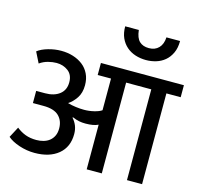

<svg xmlns="http://www.w3.org/2000/svg" viewBox="-123 -1012 1182 1142"><g transform="rotate(15 468.5 -440.5)"><path d="M847 -881Q847 -838 832.5 -807Q818 -776 794.5 -756.5Q771 -737 741 -728Q711 -719 680 -719Q645 -719 614 -729Q583 -739 559.5 -759.5Q536 -780 522.5 -810Q509 -840 509 -881H593Q598 -833 619.5 -812.5Q641 -792 678 -792Q716 -792 738.5 -815.5Q761 -839 763 -881ZM36 -600Q60 -619 100.5 -630.5Q141 -642 180 -642Q219 -642 253 -631.5Q287 -621 313 -601Q339 -581 354 -550.5Q369 -520 369 -480Q369 -433 347.5 -401Q326 -369 299 -352Q323 -345 350 -341.5Q377 -338 401 -338Q432 -338 462.5 -345.5Q493 -353 508 -364V-559H426V-633H937V-559H849V0H756V-559H601V0H508V-275Q480 -261 430 -261Q409 -261 391 -264.5Q373 -268 349 -278L347 -275Q364 -256 373 -233.5Q382 -211 382 -183Q382 -103 328 -58.5Q274 -14 182 -14Q134 -14 87.5 -29.5Q41 -45 15 -68L50 -134Q76 -113 105.5 -102Q135 -91 173 -91Q196 -91 217 -97Q238 -103 253.5 -115.5Q269 -128 278 -147Q287 -166 287 -192Q287 -240 257 -269Q227 -298 162 -298H97V-373H152Q207 -373 240.5 -399Q274 -425 274 -473Q274 -519 243.5 -542Q213 -565 172 -565Q148 -565 120.5 -558Q93 -551 69 -534Z"/></g></svg>

Font: Ek Mukta Medium
Style: Regular
Weight: 500
Designer: Girish Dalvi and Yashodeep Gholap
Foundry: Ek Type
Version: Version 2.538;PS 1.002;hotconv 16.6.51;makeotf.lib2.5.65220;